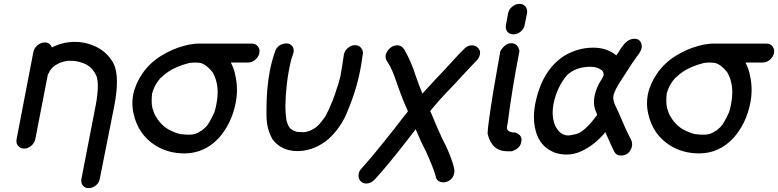

<svg xmlns="http://www.w3.org/2000/svg" viewBox="-20 -770 4032 995"><path d="M439 205Q420 205 409 191Q401 180 401 166Q401 162 402 157L478 -235Q487 -288 487 -325Q487 -348 483 -365V-368Q461 -427 405 -445Q381 -453 373 -453Q369 -455 332 -455Q317 -454 289 -444Q272 -435 269 -433Q253 -424 238 -403Q234 -392 228 -384L163 -49Q159 -29 142 -14.5Q125 0 105 0Q85 0 73 -15Q65 -25 65 -39Q65 -44 66 -49L153 -501Q157 -521 174.5 -535.5Q192 -550 212 -550Q239 -550 249 -524Q304 -553 369 -553Q417 -553 461 -535Q521 -512 556 -461Q586 -423 586 -345Q586 -294 573 -225L497 157Q494 177 476.5 191Q459 205 439 205Z M963 -72Q993 -72 1017 -89Q1023 -93 1025 -93L1046 -111Q1063 -127 1091 -188Q1098 -209 1102 -233Q1108 -264 1108 -292Q1108 -349 1082 -395Q1042 -445 1007 -445L990 -446L962 -444Q891 -426 849 -396Q835 -387 815 -368Q814 -367 813 -367Q787 -338 774 -304Q774 -301 773 -301L768 -285Q766 -263 766 -247Q766 -227 769 -216V-213Q777 -184 788 -165Q788 -164 789 -164Q821 -111 872 -90Q907 -74 925 -74Q937 -72 963 -72ZM1009 -544H1285Q1305 -544 1316 -530Q1325 -519 1325 -505Q1325 -500 1324 -495Q1320 -475 1303 -460.5Q1286 -446 1266 -446H1176Q1192 -417 1199 -382Q1208 -344 1208 -304Q1208 -270 1201 -235Q1180 -130 1115 -56Q1040 25 936 25Q851 25 784 -17Q696 -74 673 -178Q666 -206 666 -235Q666 -257 670 -279Q681 -334 718 -389Q756 -444 814.5 -480.5Q873 -517 936 -533Q959 -540 982 -542Q990 -544 1009 -544Z M1530 13H1522Q1439 13 1393 -47Q1361 -102 1361 -172V-206Q1361 -311 1378 -401Q1388 -455 1408 -510Q1417 -530 1437 -539Q1450 -545 1463 -545L1475 -544Q1502 -534 1502 -507Q1502 -503 1501 -497L1497 -484L1490 -464Q1483 -437 1478 -409Q1467 -355 1462 -283Q1461 -277 1461 -275V-272L1460 -246Q1459 -231 1459 -217Q1459 -183 1464 -151Q1464 -150 1464.5 -148Q1465 -146 1465.5 -144Q1466 -142 1466 -141Q1468 -133 1476 -116L1484 -104L1488 -102Q1494 -97 1503 -92H1504Q1510 -89 1519 -87L1527 -86L1555 -85L1568 -87L1585 -92Q1586 -93 1588 -93V-94Q1592 -94 1608 -104Q1632 -118 1658 -156Q1662 -159 1663 -163L1667 -168Q1670 -173 1672 -178Q1706 -246 1727 -316Q1728 -321 1730 -325L1731 -328L1732 -330L1744 -374Q1754 -429 1762 -487Q1766 -507 1783 -521.5Q1800 -536 1820 -536Q1840 -536 1851 -522Q1861 -510 1861 -495Q1861 -491 1860 -487Q1857 -474 1856 -462Q1852 -433 1846 -403Q1825 -295 1775 -179Q1743 -106 1683 -50Q1613 9 1530 13Z M1878 181Q1862 181 1851 171Q1838 159 1838 141Q1838 136 1839 130Q1841 117 1851 106Q1912 39 2027 -107Q2078 -174 2092 -190L2094 -194L2093 -196Q2090 -201 2088 -207Q2058 -275 2035.5 -342.5Q2013 -410 1991 -445Q1978 -461 1978 -478Q1978 -482 1979 -486Q1982 -497 1989 -507Q2009 -535 2039 -535Q2065 -535 2080 -505Q2114 -443 2135 -375Q2151 -329 2169 -285Q2203 -323 2238 -360Q2265 -388 2291 -416Q2367 -500 2380 -511Q2400 -535 2426 -535Q2444 -535 2457 -522Q2468 -511 2468 -496Q2468 -492 2467 -487Q2462 -466 2445 -451Q2405 -410 2366 -367Q2327 -324 2304 -301L2293 -290Q2259 -254 2212 -198Q2210 -196 2210 -193Q2214 -186 2234 -137Q2253 -92 2274 -47Q2302 5 2321 60Q2335 99 2335 119Q2335 123 2334 127Q2329 155 2303 169Q2291 175 2279 175Q2256 175 2244 160Q2238 149 2238 144V143Q2223 92 2186 12Q2164 -29 2134 -100L2104 -61Q1988 89 1924 158Q1903 181 1878 181Z M2613 -701Q2617 -721 2634.5 -735.5Q2652 -750 2672 -750Q2692 -750 2703 -736Q2712 -725 2712 -711Q2712 -706 2711 -701L2699 -641Q2696 -621 2678.5 -606.5Q2661 -592 2641 -592Q2621 -592 2609 -606Q2601 -617 2601 -631Q2601 -636 2602 -641ZM2629 -546Q2664 -546 2672 -506Q2634 -311 2611 -132L2608 -117Q2607 -113 2607 -109Q2607 -83 2653 -83Q2683 -69 2683 -47Q2683 -43 2682 -39L2680 -30Q2675 -1 2632 14H2609Q2530 14 2508 -73Q2507 -73 2507 -80Q2507 -113 2537 -300Q2544 -343 2573 -506Q2599 -546 2629 -546Z M2925 -68Q2934 -68 2965 -75Q3009 -85 3075 -175L3065 -200Q3058 -220 3058 -242Q3058 -257 3061 -272Q3071 -321 3101 -364Q3106 -373 3108 -380V-385Q3108 -396 3100 -405Q3075 -424 3041 -424Q2963 -424 2917 -379Q2866 -317 2849 -234Q2844 -209 2844 -187Q2844 -148 2858 -117Q2883 -68 2925 -68ZM3199 36Q3176 36 3166.5 21Q3157 6 3117 -85Q3063 -19 2994 13Q2956 31 2916 31Q2886 31 2855 21Q2789 -5 2764 -68Q2747 -111 2747 -163Q2747 -196 2754 -233Q2788 -405 2903 -480Q2974 -523 3054 -523Q3126 -523 3174 -483L3184 -497Q3195 -517 3210 -536Q3236 -569 3267 -569Q3297 -569 3304 -542Q3306 -535 3306 -529Q3306 -525 3305 -521Q3302 -503 3278 -474Q3264 -456 3208 -368Q3165 -305 3159 -274Q3158 -270 3158 -265Q3158 -245 3171 -218Q3185 -190 3197 -161Q3221 -102 3250 -47Q3256 -35 3256 -23Q3256 -18 3255 -12Q3253 0 3245 12Q3228 36 3199 36Z M3630 -72Q3660 -72 3684 -89Q3690 -93 3692 -93L3713 -111Q3730 -127 3758 -188Q3765 -209 3769 -233Q3775 -264 3775 -292Q3775 -349 3749 -395Q3709 -445 3674 -445L3657 -446L3629 -444Q3558 -426 3516 -396Q3502 -387 3482 -368Q3481 -367 3480 -367Q3454 -338 3441 -304Q3441 -301 3440 -301L3435 -285Q3433 -263 3433 -247Q3433 -227 3436 -216V-213Q3444 -184 3455 -165Q3455 -164 3456 -164Q3488 -111 3539 -90Q3574 -74 3592 -74Q3604 -72 3630 -72ZM3676 -544H3952Q3972 -544 3983 -530Q3992 -519 3992 -505Q3992 -500 3991 -495Q3987 -475 3970 -460.5Q3953 -446 3933 -446H3843Q3859 -417 3866 -382Q3875 -344 3875 -304Q3875 -270 3868 -235Q3847 -130 3782 -56Q3707 25 3603 25Q3518 25 3451 -17Q3363 -74 3340 -178Q3333 -206 3333 -235Q3333 -257 3337 -279Q3348 -334 3385 -389Q3423 -444 3481.5 -480.5Q3540 -517 3603 -533Q3626 -540 3649 -542Q3657 -544 3676 -544Z"/></svg>

Font: Bad Comic
Style: Italic
Weight: 400
Italic angle: -11°
Designer: GGBotNet
Foundry: GGBotNet
Version: 0.95